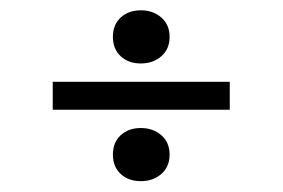

<svg xmlns="http://www.w3.org/2000/svg" viewBox="-20 -483 540 367"><path d="M80.8 -273.3V-326.7H419.2V-273.3ZM210.8 -150.4Q195.8 -164.2 195.8 -187.5Q195.8 -210.8 210.8 -224.6Q225.8 -238.3 249.2 -238.3Q272.5 -238.3 288.3 -224.6Q304.2 -210.8 304.2 -187.5Q304.2 -164.2 288.3 -150.4Q272.5 -136.7 249.2 -136.7Q225.8 -136.7 210.8 -150.4ZM210.8 -375.4Q195.8 -389.2 195.8 -412.5Q195.8 -435.8 210.8 -449.6Q225.8 -463.3 249.2 -463.3Q272.5 -463.3 288.3 -449.6Q304.2 -435.8 304.2 -412.5Q304.2 -389.2 288.3 -375.4Q272.5 -361.7 249.2 -361.7Q225.8 -361.7 210.8 -375.4Z"/></svg>

Font: Boon
Style: Regular
Weight: 400
Designer: Sungsit Sawaiwan
Foundry: FontUni
Version: Version 3.0